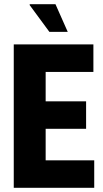

<svg xmlns="http://www.w3.org/2000/svg" viewBox="-20 -901 496 921"><path d="M46 0V-688H428V-556H199V-415H393V-283H199V-132H432V0ZM305 -748H217L122 -877L123 -881H246Z"/></svg>

Font: Archivo ExtraCondensed ExtraBold
Style: Regular
Weight: 800
Width: 2
Designer: Hector Gatti
Foundry: Omnibus-Type
Version: Version 2.001